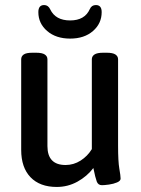

<svg xmlns="http://www.w3.org/2000/svg" viewBox="-20 -734 560 761"><path d="M205 7Q138 7 101 -31.5Q64 -70 64 -140V-499Q64 -511 74 -518Q84 -525 109 -525H123Q147 -525 157.5 -518Q168 -511 168 -499V-155Q168 -80 240 -80Q272 -80 299.5 -97.5Q327 -115 344 -143V-499Q344 -511 354.5 -518Q365 -525 389 -525H403Q427 -525 437.5 -518Q448 -511 448 -499V-157Q448 -94 453 -65.5Q458 -37 458 -26Q458 -17 444 -11Q430 -5 412 -2.5Q394 0 384 0Q369 0 363.5 -14.5Q358 -29 350 -68Q325 -35 287 -14Q249 7 205 7ZM258 -581Q202 -581 167 -611Q132 -641 132 -686Q132 -714 155 -714Q171 -714 179 -697Q200 -653 258 -653Q316 -653 336 -698Q343 -714 360 -714Q383 -714 383 -686Q383 -641 348.5 -611Q314 -581 258 -581Z"/></svg>

Font: Asap Semi Condensed Medium
Style: Regular
Weight: 500
Width: 4
Designer: Pablo Cosgaya
Foundry: Omnibus-Type
Version: Version 3.001; ttfautohint (v1.8.4.7-5d5b)